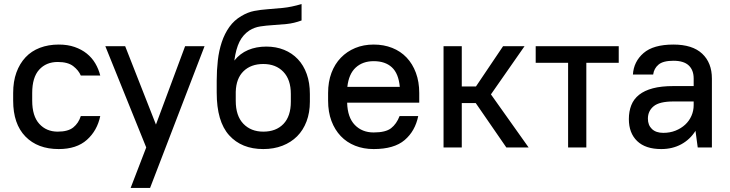

<svg xmlns="http://www.w3.org/2000/svg" viewBox="-20 -728 3605 948"><path d="M270 8Q166 8 105.5 -54Q45 -116 45 -231V-269Q45 -326 61 -370Q77 -414 106 -445Q135 -476 177 -492Q219 -508 270 -508Q314 -508 348.5 -496Q383 -484 408.5 -463.5Q434 -443 450.5 -415Q467 -387 475 -355H379Q368 -381 341.5 -401.5Q315 -422 265 -422Q208 -422 173.5 -384Q139 -346 139 -269V-231Q139 -155 174 -116.5Q209 -78 265 -78Q316 -78 342 -99Q368 -120 379 -155H475Q460 -83 409 -37.5Q358 8 270 8Z M702 0 500 -500H598L750 -113L894 -500H990L721 200H625Z M1280 8Q1173 8 1111.5 -60Q1050 -128 1050 -271V-329Q1050 -381 1055.5 -429.5Q1061 -478 1075 -520Q1089 -562 1112.5 -595Q1136 -628 1172 -649Q1204 -668 1235.5 -674Q1267 -680 1302 -682.5Q1337 -685 1377.5 -689Q1418 -693 1469 -708V-627Q1431 -613 1395.5 -609.5Q1360 -606 1327 -604Q1294 -602 1265 -597.5Q1236 -593 1212 -578Q1180 -557 1162.5 -522Q1145 -487 1137 -429Q1165 -464 1205 -481Q1245 -498 1295 -498Q1343 -498 1382.5 -482Q1422 -466 1450.5 -436Q1479 -406 1494.5 -362.5Q1510 -319 1510 -264V-226Q1510 -172 1493.5 -128.5Q1477 -85 1447 -55Q1417 -25 1374.5 -8.5Q1332 8 1280 8ZM1280 -412Q1219 -412 1182.5 -376.5Q1146 -341 1144 -275V-230Q1144 -156 1181.5 -117Q1219 -78 1280 -78Q1343 -78 1379.5 -116Q1416 -154 1416 -226V-264Q1416 -335 1379 -373.5Q1342 -412 1280 -412Z M1825 8Q1775 8 1733.5 -8.5Q1692 -25 1662.5 -56Q1633 -87 1616.5 -131Q1600 -175 1600 -231V-269Q1600 -324 1616.5 -368Q1633 -412 1663 -443Q1693 -474 1734 -491Q1775 -508 1825 -508Q1875 -508 1916.5 -491.5Q1958 -475 1987.5 -444Q2017 -413 2033.5 -368.5Q2050 -324 2050 -269V-221H1694Q1696 -148 1732 -111Q1768 -74 1825 -74Q1884 -74 1911 -95Q1938 -116 1953 -155H2045Q2030 -81 1978 -36.5Q1926 8 1825 8ZM1825 -426Q1771 -426 1736.5 -394.5Q1702 -363 1695 -299H1954Q1948 -365 1915 -395.5Q1882 -426 1825 -426Z M2329 -219H2260V0H2170V-500H2260V-301H2330L2464 -500H2570L2404 -262L2590 0H2480Z M2625 -500H3035V-418H2875V0H2785V-418H2625Z M3245 8Q3167 8 3126 -31.5Q3085 -71 3085 -140Q3085 -178 3097 -208.5Q3109 -239 3135.5 -260Q3162 -281 3203.5 -292Q3245 -303 3305 -303H3405V-340Q3405 -382 3380.5 -405Q3356 -428 3305 -428Q3254 -428 3231.5 -409Q3209 -390 3205 -360H3105Q3109 -424 3157.5 -466Q3206 -508 3305 -508Q3399 -508 3447 -463Q3495 -418 3495 -340V0H3425L3414 -82Q3387 -39 3343.5 -15.5Q3300 8 3245 8ZM3255 -72Q3288 -72 3315.5 -83Q3343 -94 3363 -112.5Q3383 -131 3394 -156Q3405 -181 3405 -209V-227H3305Q3236 -227 3207.5 -203.5Q3179 -180 3179 -142Q3179 -110 3199 -91Q3219 -72 3255 -72Z"/></svg>

Font: Retni Sans Medium
Style: Regular
Weight: 500
Designer: Vitaly Kuzmin
Foundry: ParaType Ltd.
Version: Version 1.00;March 2, 2019;FontCreator 11.5.0.2425 64-bit; t